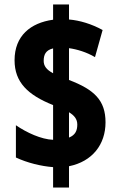

<svg xmlns="http://www.w3.org/2000/svg" viewBox="-20 -779 535 857"><path d="M217 -33V58H288V-37C392 -58 451 -134 451 -233C451 -331 401 -379 288 -422V-564C324 -559 367 -546 404 -524L438 -645C389 -672 336 -688 288 -692V-759H217V-691C116 -677 45 -619 45 -510C45 -412 104 -355 217 -310V-155C164 -157 99 -187 51 -220V-76C102 -52 164 -37 217 -33ZM217 -563V-452C187 -468 175 -485 175 -507C175 -535 184 -555 217 -563ZM288 -165V-278C311 -264 325 -248 325 -223C325 -196 316 -176 288 -165Z"/></svg>

Font: Noto Sans Myanmar ExtraCondensed Black
Style: Regular
Weight: 900
Width: 2
Designer: Monotype Design Team
Foundry: Monotype Imaging Inc.
Version: Version 2.107